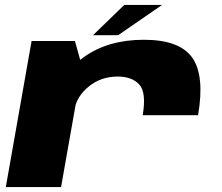

<svg xmlns="http://www.w3.org/2000/svg" viewBox="-20 -755 898 775"><path d="M556 -290H779.5Q807 -450.5 755.8 -522.5Q704.5 -594.5 560.5 -594.5Q416 -594.5 318 -524.2Q220 -454 206 -374.5L280.5 -313.5Q290.5 -367.5 339.5 -406.8Q388.5 -446 455.5 -446Q512.5 -446 542 -414Q571.5 -382 556 -290ZM3.5 0H226.5L312 -483.5L282.5 -589.5H107.5ZM355.5 -613H457L634 -735H481.5Z"/></svg>

Font: Anybody Expanded ExtraBold
Style: Italic
Weight: 800
Width: 7
Italic angle: -10°
Version: Version 1.113;gftools[0.9.25]